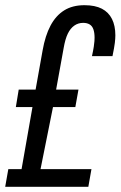

<svg xmlns="http://www.w3.org/2000/svg" viewBox="-27 -719 464 739"><path d="M-7 0 5 -68H56L98 -307H34L45 -374H110L137 -525Q147 -582 167.5 -620.5Q188 -659 220 -679Q252 -699 298 -699Q339 -699 365 -685.5Q391 -672 404 -646Q417 -620 417 -583Q417 -571 415 -554Q413 -537 406 -503H327Q332 -526 334 -539.5Q336 -553 336.5 -561Q337 -569 337 -574Q337 -593 332.5 -606Q328 -619 318 -625Q308 -631 293 -631Q274 -631 259 -620.5Q244 -610 234 -589.5Q224 -569 218 -534L189 -374H275L263 -307H177L129 -68H325L313 0Z"/></svg>

Font: Archivo ExtraCondensed
Style: Italic
Weight: 400
Width: 2
Italic angle: -10°
Designer: Hector Gatti
Foundry: Omnibus-Type
Version: Version 2.001